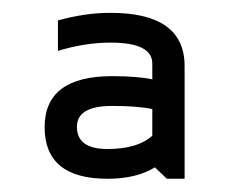

<svg xmlns="http://www.w3.org/2000/svg" viewBox="-20 -718 353 296"><path d="M48.8 -522Q48.8 -600.6 152.8 -600.6Q191.4 -600.6 214.8 -595.7V-620.1Q214.8 -652.3 150.4 -652.3Q111.3 -652.3 69.3 -639.6V-686.5Q111.3 -698.2 150.4 -698.2Q264.6 -698.2 264.6 -616.2V-442.4H237.3L218.8 -460Q190.4 -442.4 145.5 -442.4Q48.8 -442.4 48.8 -522ZM152.8 -554.7Q98.6 -554.7 98.6 -522.5Q98.6 -488.3 145.5 -488.3Q192.4 -488.3 214.8 -508.8V-549.8Q192.9 -554.7 152.8 -554.7Z"/></svg>

Font: Voltera
Style: Bold
Weight: 700
Designer: Bernd Montag
Version: Version 1.301